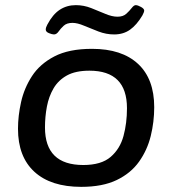

<svg xmlns="http://www.w3.org/2000/svg" viewBox="-20 -720 670 747"><path d="M296 7Q178 7 114 -51.5Q50 -110 50 -219Q50 -269 62 -323Q74 -377 104.5 -424Q135 -471 191.5 -500.5Q248 -530 338 -530Q454 -530 517 -471.5Q580 -413 580 -303Q580 -246 566.5 -191Q553 -136 521 -91Q489 -46 434 -19.5Q379 7 296 7ZM304 -78Q374 -78 410.5 -109.5Q447 -141 460.5 -191Q474 -241 474 -299Q474 -445 328 -445Q274 -445 240.5 -426.5Q207 -408 188.5 -376.5Q170 -345 162.5 -305.5Q155 -266 155 -224Q155 -78 304 -78ZM190 -586Q183 -586 170.5 -591Q158 -596 158 -605Q158 -613 164 -624Q185 -664 212.5 -682Q240 -700 275 -700Q306 -700 335 -688.5Q364 -677 390 -666Q416 -655 437 -655Q459 -655 471.5 -666.5Q484 -678 492.5 -689Q501 -700 508 -700Q516 -700 528.5 -693Q541 -686 541 -679Q541 -673 534 -660Q512 -623 486 -604.5Q460 -586 424 -586Q393 -586 363 -597.5Q333 -609 307 -620Q281 -631 262 -631Q240 -631 228 -620Q216 -609 208 -597.5Q200 -586 190 -586Z"/></svg>

Font: Asap Semi Expanded Semi Expanded Medium
Style: Italic
Weight: 500
Width: 6
Italic angle: -6°
Designer: Pablo Cosgaya
Foundry: Omnibus-Type
Version: Version 3.001; ttfautohint (v1.8.4.7-5d5b)